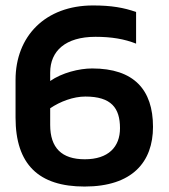

<svg xmlns="http://www.w3.org/2000/svg" viewBox="-20 -674 618 704"><path d="M290 10C465 10 541 -80 541 -209C541 -345 471 -423 318 -423C270 -423 207 -407 164 -377V-408C164 -487 220 -539 330 -539C389 -539 436 -531 479 -514V-630C434 -646 388 -654 321 -654C146 -654 37 -541 37 -381V-243C37 -71 122 10 290 10ZM291 -90C206 -90 164 -132 164 -216V-277C201 -302 249 -320 293 -320C388 -320 420 -278 420 -204C420 -135 377 -90 291 -90Z"/></svg>

Font: Kanit Medium
Style: Regular
Weight: 500
Designer: Katatrad Team
Foundry: CadsonDemak
Version: Version 1.000;PS 001.000;hotconv 1.0.88;makeotf.lib2.5.64775